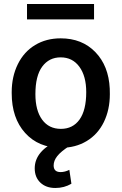

<svg xmlns="http://www.w3.org/2000/svg" viewBox="-20 -730 609 961"><path d="M38.6 0ZM38.6 -269Q38.6 -346.7 69.3 -408.9Q100.1 -471.2 155.8 -504.6Q211.4 -538.1 283.7 -538.1Q390.6 -538.1 457.3 -469.2Q523.9 -400.4 529.3 -286.6L529.8 -258.8Q529.8 -180.7 499.8 -119.1Q469.7 -57.6 413.8 -23.9Q357.9 9.8 284.7 9.8Q172.9 9.8 105.7 -64.7Q38.6 -139.2 38.6 -263.2ZM157.2 -258.8Q157.2 -177.2 190.9 -131.1Q224.6 -85 284.7 -85Q344.7 -85 378.2 -131.8Q411.6 -178.7 411.6 -269Q411.6 -349.1 377.2 -396Q342.8 -442.9 283.7 -442.9Q225.6 -442.9 191.4 -396.7Q157.2 -350.6 157.2 -258.8ZM327.1 1Q284.7 28.3 266.6 51.3Q248.5 74.2 248.5 98.1Q248.5 131.3 283.2 131.3Q304.7 131.3 327.1 120.1L337.4 189.5Q301.8 210.9 256.8 210.9Q210.4 210.9 182.1 184.1Q153.8 157.2 153.8 112.8Q153.8 24.4 272.9 -28.3ZM450.7 -632.8H115.2V-710H450.7Z"/></svg>

Font: Roboto Medium
Style: Regular
Weight: 500
Designer: Google
Version: Version 2.134; 2016; ttfautohint (v1.6)